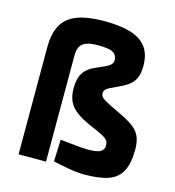

<svg xmlns="http://www.w3.org/2000/svg" viewBox="-108 -803 827 906"><g transform="rotate(15 305.5 -350.0)"><path d="M386 12Q350 12 305.5 4Q261 -4 232 -11L236 -118Q257 -116 283 -113Q309 -110 333 -108Q357 -106 370 -106Q419 -106 434.5 -117Q450 -128 450 -144Q450 -159 444.5 -168.5Q439 -178 419.5 -189Q400 -200 359 -217Q312 -237 284 -258Q256 -279 244 -305.5Q232 -332 232 -368Q232 -417 250.5 -445Q269 -473 309 -489Q357 -509 371 -519.5Q385 -530 385 -545Q385 -571 365.5 -582.5Q346 -594 293 -594Q255 -594 234 -586Q213 -578 204.5 -561.5Q196 -545 196 -519V0H62V-522Q62 -591 85.5 -632.5Q109 -674 160 -693Q211 -712 293 -712Q368 -712 419.5 -696.5Q471 -681 497 -646.5Q523 -612 523 -555Q523 -517 512 -494Q501 -471 480.5 -456.5Q460 -442 429 -428Q392 -412 381 -403Q370 -394 370 -381Q370 -372 376 -364Q382 -356 402 -345Q422 -334 464 -314Q508 -294 535.5 -275Q563 -256 575.5 -230.5Q588 -205 588 -164Q588 -96 567.5 -57.5Q547 -19 503 -3.5Q459 12 386 12Z"/></g></svg>

Font: Titillium Web
Style: Bold
Weight: 700
Designer: Mohamed Gaber, Accademia di Belle Arti di Urbino
Foundry: Kief Type Foundry, Accademia di Belle Arti di Urbino
Version: Version 3.000